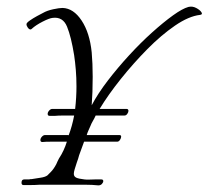

<svg xmlns="http://www.w3.org/2000/svg" viewBox="-20 -554 630 580"><path d="M277 6Q259 4 236.5 4Q214 4 191 4H100Q86 5 73.5 5Q61 5 51 5Q45 5 45 -2Q45 -12 53 -12H68Q70 -13 76 -13Q87 -15 101.5 -17Q116 -19 123 -24Q125 -26 133.5 -34.5Q142 -43 150 -58Q152 -63 154 -67Q156 -71 158 -75Q166 -87 172 -100Q178 -113 182 -126Q151 -126 134 -126Q117 -126 108 -125Q102 -125 102 -131Q102 -136 106.5 -141Q111 -146 116 -146H187V-144Q198 -173 204 -205Q184 -205 170 -205Q156 -205 146 -204H130Q124 -204 124 -210Q124 -215 128.5 -220Q133 -225 138 -225H207Q209 -242 210 -259.5Q211 -277 211 -293Q211 -319 209 -343Q207 -367 204 -387Q195 -443 182.5 -473.5Q170 -504 139 -500Q129 -499 108.5 -488.5Q88 -478 76 -467Q74 -465 72 -465Q68 -465 64 -470.5Q60 -476 60 -481Q60 -485 70 -492Q80 -499 92 -505.5Q104 -512 110 -515Q122 -522 140.5 -526Q159 -530 169 -530Q202 -529 226.5 -492Q251 -455 257 -396Q260 -363 260 -322Q260 -274 257 -236Q276 -272 306 -311Q336 -350 370.5 -387.5Q405 -425 439.5 -456Q474 -487 502.5 -507.5Q531 -528 549 -533Q561 -536 572.5 -530Q584 -524 588.5 -517Q593 -510 584 -509Q550 -505 508.5 -476.5Q467 -448 425 -405.5Q383 -363 345 -315.5Q307 -268 281 -225H362Q368 -225 368 -219Q368 -215 364.5 -210Q361 -205 356 -205H269Q265 -196 260.5 -188.5Q256 -181 253 -173Q250 -166 247 -159.5Q244 -153 242 -146H341Q346 -146 346 -141Q346 -137 342.5 -131.5Q339 -126 334 -126H234L219 -85Q218 -80 216 -74.5Q214 -69 212 -63Q208 -51 205.5 -42.5Q203 -34 203 -29Q203 -21 210 -17.5Q217 -14 235 -12Q242 -11 250 -11.5Q258 -12 267 -12H286Q292 -12 292 -7Q292 -3 288 1.5Q284 6 277 6Z"/></svg>

Font: Gwendolyn
Style: Bold
Weight: 700
Designer: Robert E. Leuschke
Foundry: Robert E. Leuschke
Version: Version 1.010; ttfautohint (v1.8.3)